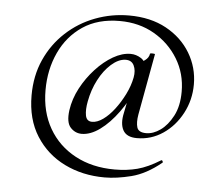

<svg xmlns="http://www.w3.org/2000/svg" viewBox="-46 -548 815 700"><g transform="rotate(5 361.0 -198.0)"><path d="M361 100Q280 100 214 67.5Q148 35 109 -26.5Q70 -88 70 -175Q70 -247 96.5 -306Q123 -365 169.5 -408Q216 -451 275.5 -473.5Q335 -496 399 -496Q478 -496 535.5 -464.5Q593 -433 624.5 -380.5Q656 -328 656 -266Q656 -209 630 -160Q604 -111 561 -82Q518 -53 466 -53Q428 -53 415 -77Q402 -101 411 -141L429 -231L452 -244Q429 -189 397 -145Q365 -101 330.5 -76Q296 -51 264 -51Q240 -51 223 -69.5Q206 -88 212 -133Q218 -175 239 -214.5Q260 -254 290 -286.5Q320 -319 353 -338Q386 -357 417 -357Q437 -357 455 -345.5Q473 -334 475 -308L446 -327Q457 -329 471 -339Q485 -349 487 -364Q489 -366 497.5 -365.5Q506 -365 505 -363L464 -139Q459 -110 464.5 -92Q470 -74 498 -74Q524 -74 550 -92.5Q576 -111 595 -147Q614 -183 614 -236Q614 -302 581.5 -355.5Q549 -409 493.5 -441Q438 -473 367 -473Q287 -473 232 -436Q177 -399 148 -336.5Q119 -274 119 -199Q119 -119 153.5 -59Q188 1 250.5 34.5Q313 68 395 68Q440 68 478 58Q516 48 561 20Q564 18 566.5 22Q569 26 567 28Q512 73 458.5 86.5Q405 100 361 100ZM298 -98Q317 -98 338 -113Q359 -128 378.5 -153.5Q398 -179 413.5 -210Q429 -241 435 -272Q440 -298 431 -316.5Q422 -335 399 -334Q374 -333 348 -310Q322 -287 303 -250.5Q284 -214 276 -171Q270 -140 274 -119Q278 -98 298 -98Z"/></g></svg>

Font: Cormorant Medium
Style: Italic
Weight: 500
Italic angle: -10°
Designer: Christian Thalmann (Catharsis Fonts)
Foundry: Catharsis Fonts
Version: Version 4.000